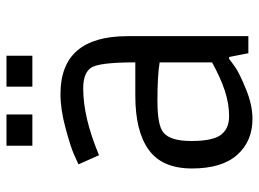

<svg xmlns="http://www.w3.org/2000/svg" viewBox="-126 -680 819 608"><g transform="rotate(-90 284.0 -376.5)"><path d="M284 -358H390Q390 -475 372.5 -499Q355 -523 308 -523Q261 -523 208.5 -510.5Q156 -498 96 -473L67 -538Q80 -544 101.5 -553.5Q123 -563 182 -579Q241 -595 290 -595Q473 -595 473 -383V0H419L407 -61H401Q391 -53 373 -40.5Q355 -28 305 -7.5Q255 13 211 13Q140 13 97 -35.5Q54 -84 54 -178.5Q54 -273 113 -315.5Q172 -358 284 -358ZM390 -281Q347 -288 268.5 -288Q190 -288 168 -269Q141 -248 141 -180.5Q141 -113 160.5 -87Q180 -61 219.5 -61Q259 -61 300 -74.5Q341 -88 390 -115ZM225 -684H126V-766H225ZM411 -684H313V-766H411Z"/></g></svg>

Font: Ruda
Style: Regular
Weight: 400
Designer: Mariela Monsalve, Angelina Sanchez
Foundry: Mariela Monsalve, Angelina Sanchez
Version: Version 1.002